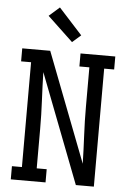

<svg xmlns="http://www.w3.org/2000/svg" viewBox="-63 -1027 727 1073"><g transform="rotate(5 300.0 -490.5)"><path d="M234 0H39V-74H95V-662H39V-735H196L432 -122Q430 -202 426 -281.5Q422 -361 422 -441V-662H366V-735H561V-662H505V0H404L168 -613Q170 -533 174 -453.5Q178 -374 178 -294V-74H234ZM313 -794 170 -929 229 -981 361 -836Z"/></g></svg>

Font: Iosevka HT Extended
Style: Regular
Weight: 400
Width: 7
Monospace: yes
Designer: Belleve Invis
Foundry: Belleve Invis
Version: Version 32.3.0; ttfautohint (v1.8.4)